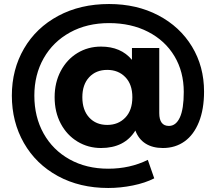

<svg xmlns="http://www.w3.org/2000/svg" viewBox="-20 -730 1075 956"><path d="M996 -274Q996 -186 970.5 -122.5Q945 -59 899 -26Q853 7 791 7Q740 7 705 -15Q670 -37 654 -80Q600 7 483 7Q419 7 366 -25Q313 -57 282.5 -114.5Q252 -172 252 -246Q252 -319 282.5 -376.5Q313 -434 365.5 -466Q418 -498 483 -498Q582 -498 637 -432V-491H773V-167Q773 -103 821 -103Q856 -103 875.5 -145Q895 -187 895 -272Q895 -373 848.5 -450.5Q802 -528 717.5 -571.5Q633 -615 523 -615Q413 -615 328.5 -568.5Q244 -522 197.5 -440Q151 -358 151 -254Q151 -148 197 -65.5Q243 17 326.5 63.5Q410 110 519 110Q627 110 716 66L748 158Q703 181 641.5 193.5Q580 206 519 206Q377 206 268 146.5Q159 87 99 -18Q39 -123 39 -254Q39 -384 99.5 -488Q160 -592 270 -651Q380 -710 523 -710Q661 -710 768.5 -653.5Q876 -597 936 -498Q996 -399 996 -274ZM639 -246Q639 -310 604 -346Q569 -382 514 -382Q458 -382 424 -345.5Q390 -309 390 -246Q390 -182 424 -145Q458 -108 514 -108Q569 -108 604 -144.5Q639 -181 639 -246Z"/></svg>

Font: Montserrat-Bold
Style: Bold
Weight: 700
Version: Version 7.200